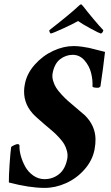

<svg xmlns="http://www.w3.org/2000/svg" viewBox="-20 -870 522 899"><path d="M359.4 -849.6Q362.3 -849.6 370.1 -839.8Q386.7 -817.9 417 -781.7Q447.3 -745.6 463.9 -728.5Q461.4 -715.8 452.1 -712.9Q442.9 -715.3 403.8 -736.6Q364.7 -757.8 345.7 -771.5Q321.8 -757.8 275.9 -736.8Q230 -715.8 217.8 -712.9Q214.8 -714.4 212.6 -719.5Q210.4 -724.6 210.9 -728.5Q309.1 -805.2 345.7 -839.8Q355.5 -849.6 359.4 -849.6ZM324.2 -654.3Q343.3 -654.3 363.8 -651.4Q384.3 -648.4 397 -645.8Q409.7 -643.1 435.3 -636.2Q460.9 -629.4 471.7 -627Q463.9 -556.2 450.2 -464.8Q444.3 -459 438.5 -459Q413.1 -459 413.1 -465.8Q414.6 -496.1 406.5 -528.6Q398.4 -561 375.7 -587.2Q353 -613.3 320.3 -613.3Q289.1 -613.3 262.2 -593.3Q235.4 -573.2 226.6 -528.3Q223.1 -510.7 228.5 -492.2Q233.9 -473.6 242.9 -459.2Q252 -444.8 269 -426.5Q286.1 -408.2 297.6 -398.2Q309.1 -388.2 328.1 -372.1Q369.1 -337.9 377.4 -330.1Q425.8 -282.2 427.2 -219.7Q427.7 -196.8 422.9 -170.9Q413.1 -119.1 376 -76.9Q338.9 -34.7 289.3 -12.5Q239.7 9.8 189.5 9.8Q117.7 9.8 21.5 -15.6Q21 -44.9 24.9 -101.3Q28.8 -157.7 32.2 -181.6Q35.6 -185.5 46.6 -190.4Q57.6 -195.3 61.5 -195.3Q71.3 -195.3 71.3 -187.5Q70.3 -166.5 77.4 -140.6Q84.5 -114.7 98.1 -89.8Q111.8 -64.9 135.7 -48.1Q159.7 -31.2 188.5 -31.2Q226.6 -31.2 255.9 -54.2Q285.2 -77.1 294.9 -126Q298.3 -144 293.5 -162.8Q288.6 -181.6 280.3 -195.6Q272 -209.5 256.1 -226.6Q240.2 -243.7 230 -252.4Q219.7 -261.2 203.1 -275.4Q194.8 -282.2 191.4 -285.2Q146.5 -323.2 131.8 -339.8Q86.4 -391.6 93.8 -460Q94.7 -468.8 96.7 -477.5Q106 -525.9 142.8 -567.4Q179.7 -608.9 228.5 -631.6Q277.3 -654.3 324.2 -654.3Z"/></svg>

Font: Amiri
Style: Bold Slanted
Weight: 700
Italic angle: 9°
Designer: Khaled Hosny
Version: Version 000.107